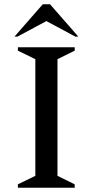

<svg xmlns="http://www.w3.org/2000/svg" viewBox="-20 -882 435 902"><path d="M64 0V-16L146 -56V-604L64 -644V-660H331V-644L250 -604V-56L331 -16V0ZM48 -710 181 -862H215L348 -710H334L198 -783L62 -710Z"/></svg>

Font: Spectral SC Medium
Style: Regular
Weight: 500
Designer: Jean-Baptiste Levee
Foundry: Production Type
Version: Version 2.001